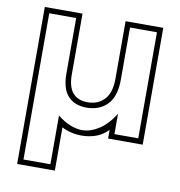

<svg xmlns="http://www.w3.org/2000/svg" viewBox="-84 -628 857 913"><g transform="rotate(10 345.0 -172.0)"><path d="M475 -525V-272Q475 -193 437.5 -153.5Q400 -114 337 -114Q279 -114 247 -149Q215 -184 215 -257V-525H85V181H215V-54Q278 -5 336 -5Q374 -5 414.5 -30.5Q455 -56 490 -111V-13H605V-525ZM631 -551V13H464V-29Q438 -2 405.5 9.5Q373 21 336 21Q310 21 285.5 15Q261 9 241 -2V207H59V-551H241V-257Q241 -197 266 -168.5Q291 -140 337 -140Q388 -140 418.5 -173Q449 -206 449 -272V-551Z"/></g></svg>

Font: CMG Sans Outline
Style: Outline
Weight: 700
Designer: Julieta Ulanovsky
Foundry: Julieta Ulanovsky
Version: Version 7.200